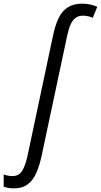

<svg xmlns="http://www.w3.org/2000/svg" viewBox="-150 -785 549 1045"><path d="M-74.7 240.2Q-90.8 240.2 -104.5 237.8Q-118.2 235.4 -129.9 231.4V164.6Q-119.1 168.5 -106.9 170.9Q-94.7 173.3 -81.1 173.3Q-47.4 173.3 -29.3 144.5Q-11.2 115.7 0.5 59.6L139.2 -594.2Q151.4 -651.4 170.4 -689.2Q189.5 -727.1 220.5 -746.1Q251.5 -765.1 297.9 -765.1Q319.8 -765.1 341.8 -760.3Q363.8 -755.4 379.4 -748L355 -688Q343.8 -693.4 329.8 -696.5Q315.9 -699.7 301.8 -699.7Q276.4 -699.7 259.8 -686.5Q243.2 -673.3 232.7 -648.2Q222.2 -623 214.8 -586.9L75.7 66.9Q64.5 118.2 47.1 157.2Q29.8 196.3 0.7 218.3Q-28.3 240.2 -74.7 240.2Z"/></svg>

Font: Open Sans SemiCondensed
Style: Italic
Weight: 400
Width: 4
Italic angle: -12°
Designer: Monotype Design Team
Foundry: Monotype Imaging Inc.
Version: Version 3.000